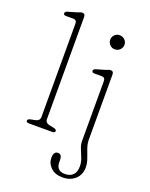

<svg xmlns="http://www.w3.org/2000/svg" viewBox="-173 -816 891 1139"><g transform="rotate(20 272.5 -246.5)"><path d="M162.5 -706V-61Q162.5 -36.5 191.5 -31L216.5 -26Q235.5 -22 235.5 -12Q235.5 0 218.5 0H70.5Q53.5 0 53.5 -12Q53.5 -22 72.5 -26L98.5 -31Q127.5 -36.5 127.5 -61V-650Q127.5 -674 106.5 -674H59.5Q43.5 -674 43.5 -686Q43.5 -696 59.5 -701L114.5 -717Q122 -719.5 130.5 -722.8Q139 -726 143.5 -726Q162.5 -726 162.5 -706ZM398 -587Q380 -587 367 -600.2Q354 -613.5 354 -632Q354 -650 367 -663Q380 -676 398 -676Q417.5 -676 430.8 -663Q444 -650 444 -632Q444 -613.5 430.8 -600.2Q417.5 -587 398 -587ZM437.5 -32Q437.5 -4.5 447.5 23Q457.5 50.5 467.2 77.2Q477 104 477 130Q477 176.5 446 204.8Q415 233 366.5 233Q319.5 233 292.5 207Q265.5 181 265.5 147Q265.5 105 293.5 105Q318.5 105 318.5 142V156Q318.5 180.5 332.2 195Q346 209.5 375 209Q406.5 208.5 424.2 190.2Q442 172 442 136.5Q442 110.5 432.2 85.8Q422.5 61 412.5 37Q402.5 13 402.5 -10V-387Q402.5 -411 381.5 -411H334.5Q318.5 -411 318.5 -423Q318.5 -433 334.5 -438L389.5 -454Q397 -456.5 405.5 -459.8Q414 -463 418.5 -463Q437.5 -463 437.5 -443Z"/></g></svg>

Font: Fraunces 9pt S100 Thin
Style: Regular
Weight: 100
Version: Version 1.000; ttfautohint (v1.8.3)